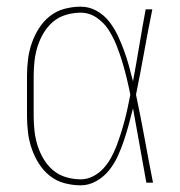

<svg xmlns="http://www.w3.org/2000/svg" viewBox="-20 -548 540 576"><path d="M222 8Q198 8 173.5 1.5Q149 -5 129.5 -20.5Q110 -36 96.5 -57.5Q83 -79 75 -102.5Q67 -126 64 -150.5Q61 -175 61 -200V-320Q61 -345 64 -369.5Q67 -394 75 -417.5Q83 -441 96.5 -462.5Q110 -484 129.5 -499.5Q149 -515 173.5 -521.5Q198 -528 222 -528Q247 -528 269 -516Q291 -504 306.5 -484.5Q322 -465 332.5 -443Q343 -421 351.5 -398Q360 -375 366.5 -351.5Q373 -328 379 -304Q389 -358 398 -412Q407 -466 417 -520H437Q424 -456 412.5 -392Q401 -328 388 -264Q402 -198 414 -132Q426 -66 439 0H419Q409 -56 399 -112Q389 -168 379 -223Q373 -199 366.5 -175Q360 -151 352 -127Q344 -103 333.5 -80Q323 -57 307.5 -37.5Q292 -18 269.5 -5Q247 8 222 8ZM222 -10Q242 -10 260 -19.5Q278 -29 291 -43.5Q304 -58 313.5 -75.5Q323 -93 330 -111.5Q337 -130 343 -149Q349 -168 354 -187Q359 -206 363 -225Q367 -244 371 -264Q366 -289 360 -314Q354 -339 346.5 -363.5Q339 -388 329.5 -412Q320 -436 306 -458Q292 -480 270 -495Q248 -510 222 -510Q200 -510 178 -503.5Q156 -497 139 -482.5Q122 -468 110.5 -448.5Q99 -429 92.5 -408Q86 -387 83.5 -364.5Q81 -342 81 -320V-200Q81 -178 83.5 -155.5Q86 -133 92.5 -112Q99 -91 110.5 -71.5Q122 -52 139 -37.5Q156 -23 178 -16.5Q200 -10 222 -10Z"/></svg>

Font: Iosevka Curly Slab Thin
Style: Regular
Weight: 100
Monospace: yes
Designer: Belleve Invis
Foundry: Belleve Invis
Version: Version 22.1.2; ttfautohint (v1.8.4)